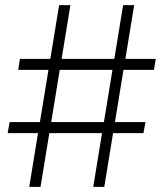

<svg xmlns="http://www.w3.org/2000/svg" viewBox="-20 -727 637 747"><path d="M377 -209H171.9L137.7 0H93.8L127.9 -209H9.8L17.6 -252H135.3L168.5 -455.1H50.8L57.6 -498H175.8L210 -707H253.9L219.7 -498H424.8L459 -707H502L467.8 -498H585.9L579.1 -455.1H460.4L427.2 -252H545.9L538.1 -209H419.9L385.7 0H342.8ZM384.3 -252 417.5 -455.1H212.4L179.2 -252Z"/></svg>

Font: Pretendard JP ExtraLight
Style: Regular
Weight: 200
Designer: Base glyphs from Inter by Rasmus Andersson; Hangeul glyphs from Noto Sans CJK(Source Han Sans) by Jang Soo-young and Kan
Foundry: Kil Hyung-jin
Version: Version 1.309